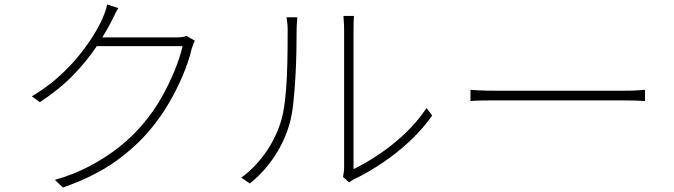

<svg xmlns="http://www.w3.org/2000/svg" viewBox="-20 -810 3010 857"><path d="M850 -628Q845 -621 841 -608.5Q837 -596 835 -590Q822 -535 796 -473.5Q770 -412 734.5 -351Q699 -290 655 -237Q590 -157 495.5 -89.5Q401 -22 261 27L225 -7Q309 -31 381 -69Q453 -107 514 -155.5Q575 -204 621 -260Q665 -312 699 -371.5Q733 -431 758 -491.5Q783 -552 795 -604H398L419 -643Q430 -643 465.5 -643Q501 -643 547.5 -643Q594 -643 640 -643Q686 -643 720.5 -643Q755 -643 764 -643Q781 -643 792.5 -644.5Q804 -646 812 -650ZM508 -774Q499 -759 491 -742.5Q483 -726 477 -714Q451 -663 409.5 -600.5Q368 -538 306.5 -474.5Q245 -411 158 -354L122 -380Q186 -418 238 -464Q290 -510 329.5 -558.5Q369 -607 396.5 -651.5Q424 -696 439 -731Q443 -740 449.5 -758Q456 -776 458 -790Z M1511 -20Q1513 -30 1514.5 -41Q1516 -52 1516 -63Q1516 -71 1516 -106Q1516 -141 1516 -193Q1516 -245 1516 -305Q1516 -365 1516 -426Q1516 -487 1516 -539Q1516 -591 1516 -627.5Q1516 -664 1516 -674Q1516 -699 1514.5 -714.5Q1513 -730 1513 -739H1560Q1559 -730 1558.5 -714.5Q1558 -699 1558 -674Q1558 -664 1558 -626Q1558 -588 1558 -532Q1558 -476 1558 -412Q1558 -348 1558 -285.5Q1558 -223 1558 -171.5Q1558 -120 1558 -88Q1558 -56 1558 -55Q1608 -79 1668.5 -119Q1729 -159 1786 -212.5Q1843 -266 1884 -328L1909 -294Q1865 -232 1808 -179Q1751 -126 1688.5 -84Q1626 -42 1567 -13Q1557 -9 1550 -4Q1543 1 1539 4ZM1057 -17Q1117 -61 1163 -125Q1209 -189 1234 -268Q1245 -304 1251.5 -357Q1258 -410 1260.5 -469Q1263 -528 1263.5 -582.5Q1264 -637 1264 -676Q1264 -692 1262.5 -706Q1261 -720 1259 -733H1307Q1307 -725 1306 -715.5Q1305 -706 1304.5 -696.5Q1304 -687 1304 -677Q1304 -637 1303 -581Q1302 -525 1298.5 -464Q1295 -403 1289 -348Q1283 -293 1272 -256Q1250 -179 1203.5 -109.5Q1157 -40 1095 9Z M2080 -409Q2093 -408 2110 -407Q2127 -406 2150 -405.5Q2173 -405 2202 -405Q2210 -405 2241.5 -405Q2273 -405 2318.5 -405Q2364 -405 2418 -405Q2472 -405 2526.5 -405Q2581 -405 2629 -405Q2677 -405 2711 -405Q2745 -405 2759 -405Q2799 -405 2822 -406.5Q2845 -408 2859 -409V-359Q2846 -360 2820.5 -361Q2795 -362 2760 -362Q2746 -362 2711.5 -362Q2677 -362 2629 -362Q2581 -362 2526.5 -362Q2472 -362 2418.5 -362Q2365 -362 2319 -362Q2273 -362 2242 -362Q2211 -362 2202 -362Q2162 -362 2131 -361.5Q2100 -361 2080 -359Z"/></svg>

Font: Noto Sans SC ExtraLight
Style: Regular
Weight: 250
Designer: Ryoko NISHIZUKA 西塚涼子 (kana, bopomofo & ideographs); Paul D. Hunt (Latin, Greek & Cyrillic); Sandoll Communications 산돌커뮤니
Foundry: Adobe
Version: Version 2.004-H2;hotconv 1.0.118;makeotfexe 2.5.65603